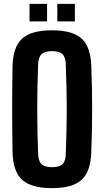

<svg xmlns="http://www.w3.org/2000/svg" viewBox="-20 -966 540 995"><path d="M249.5 9Q142.5 9 95 -34Q47.5 -77 45 -177Q44 -238.5 43.5 -293.2Q43 -348 43 -400.8Q43 -453.5 43.5 -508.2Q44 -563 45 -623.5Q47.5 -723.5 95 -766.2Q142.5 -809 249.5 -809Q355.5 -809 402.8 -766.2Q450 -723.5 453 -623.5Q455.5 -563 456.5 -508.2Q457.5 -453.5 457.5 -400.5Q457.5 -347.5 456.5 -292.8Q455.5 -238 453 -177Q450 -77 402.8 -34Q355.5 9 249.5 9ZM249.5 -99.5Q288 -99.5 304.2 -115.5Q320.5 -131.5 321 -170.5Q323 -231 324.5 -287.8Q326 -344.5 326 -400.2Q326 -456 324.5 -513Q323 -570 321 -630.5Q320.5 -668.5 304.2 -684.8Q288 -701 249.5 -701Q212 -701 195.2 -684.8Q178.5 -668.5 177.5 -630.5Q175 -570.5 174 -513.8Q173 -457 173 -401.2Q173 -345.5 174 -288.5Q175 -231.5 177.5 -170.5Q178.5 -131.5 195.2 -115.5Q212 -99.5 249.5 -99.5ZM277 -855V-946H368V-855ZM133 -855V-946H224V-855Z"/></svg>

Font: Big Shoulders Text Thin ExtraBold
Style: Regular
Weight: 800
Version: Version 2.002